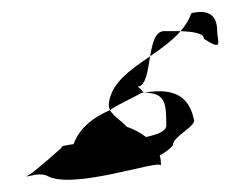

<svg xmlns="http://www.w3.org/2000/svg" viewBox="-20 -591 408 321"><path d="M23 -296C32 -296 41 -302 57 -298C99 -271 249 -326 249 -314C249 -320 249 -326 247 -331C256 -336 264 -342 269 -348C269 -364 310 -380 304 -392C296 -429 272 -445 221 -436C257 -436 258 -418 258 -381C258 -372 244 -366 224 -362C215 -369 204 -375 192 -379C182 -390 169 -397 164 -407C163 -407 163 -406 162 -406C135 -394 113 -377 103 -350C90 -348 81 -347 83 -344C45 -310 27 -296 23 -296ZM162 -418C166 -453 198 -474 231 -497C227 -473 224 -447 210 -446C213 -444 217 -441 220 -436H217C202 -427 178 -417 164 -407C162 -410 162 -414 162 -418ZM231 -497C250 -510 268 -523 282 -539H255C239 -539 235 -519 231 -497ZM282 -539C290 -548 296 -558 300 -569C330 -576 343 -564 343 -540C343 -522 355 -504 321 -526C321 -536 301 -538 282 -539Z"/></svg>

Font: Alpina
Style: Regular
Weight: 400
Version: Version 0.9